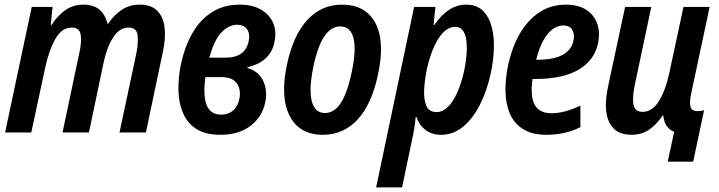

<svg xmlns="http://www.w3.org/2000/svg" viewBox="-20 -572 3105 829"><path d="M2 0 117 -542H207L199 -465H203Q229 -505 262.5 -528.5Q296 -552 340 -552Q424 -552 444 -470H447Q472 -507 505.5 -529.5Q539 -552 583 -552Q633 -552 659 -525.5Q685 -499 690.5 -454Q696 -409 684 -352L610 0H496L569 -343Q578 -388 574 -420.5Q570 -453 535 -453Q496 -453 469 -411Q442 -369 428 -305L364 0H250L323 -346Q333 -389 328.5 -421Q324 -453 290 -453Q247 -453 219 -404Q191 -355 175 -279L115 0Z M932 10Q868 10 829 -14.5Q790 -39 771 -82Q752 -125 750.5 -179.5Q749 -234 761 -294Q777 -369 810 -427.5Q843 -486 894.5 -519Q946 -552 1015 -552Q1069 -552 1106 -531Q1143 -510 1159 -473.5Q1175 -437 1165 -390Q1148 -305 1049 -282L1048 -279Q1097 -264 1116.5 -222.5Q1136 -181 1125 -129Q1112 -67 1061.5 -28.5Q1011 10 932 10ZM1003 -465Q968 -465 936.5 -432.5Q905 -400 884 -323H954Q1037 -323 1053 -391Q1061 -424 1047.5 -444.5Q1034 -465 1003 -465ZM936 -77Q966 -77 987 -95.5Q1008 -114 1014 -147Q1021 -189 1001 -214Q981 -239 938 -239H867Q856 -161 872 -119Q888 -77 936 -77Z M1374 10Q1273 10 1231 -71Q1189 -152 1219 -293Q1246 -420 1307 -486Q1368 -552 1456 -552Q1559 -552 1601 -472Q1643 -392 1612 -250Q1585 -122 1524 -56Q1463 10 1374 10ZM1383 -84Q1423 -84 1451.5 -127.5Q1480 -171 1499 -262Q1519 -358 1506 -408Q1493 -458 1449 -458Q1368 -458 1332 -279Q1313 -183 1326.5 -133.5Q1340 -84 1383 -84Z M1604 237 1768 -542H1860L1852 -464H1855Q1916 -552 1992 -552Q2037 -552 2063.5 -527Q2090 -502 2102 -459.5Q2114 -417 2112.5 -364Q2111 -311 2099 -256Q2083 -181 2052.5 -120.5Q2022 -60 1979.5 -25Q1937 10 1884 10Q1846 10 1818.5 -10Q1791 -30 1778 -67H1775Q1769 -10 1758 37L1716 237ZM1865 -88Q1892 -88 1915 -111.5Q1938 -135 1955.5 -175.5Q1973 -216 1984 -266Q1991 -299 1994 -332.5Q1997 -366 1994 -394Q1991 -422 1979.5 -439Q1968 -456 1946 -456Q1917 -456 1893 -431Q1869 -406 1851.5 -364.5Q1834 -323 1823 -273Q1814 -229 1811.5 -186.5Q1809 -144 1820.5 -116Q1832 -88 1865 -88Z M2339 10Q2276 10 2237 -15.5Q2198 -41 2180.5 -83.5Q2163 -126 2162.5 -180Q2162 -234 2174 -291Q2191 -370 2225.5 -428.5Q2260 -487 2310 -519.5Q2360 -552 2423 -552Q2501 -552 2539 -505Q2577 -458 2562 -384Q2546 -311 2478 -271Q2410 -231 2291 -231H2279Q2269 -153 2289.5 -118Q2310 -83 2362 -83Q2388 -83 2419.5 -91Q2451 -99 2486 -116V-23Q2421 10 2339 10ZM2412 -462Q2375 -462 2344.5 -425Q2314 -388 2295 -314H2301Q2439 -314 2456 -397Q2462 -424 2451 -443Q2440 -462 2412 -462Z M2863 126 2891 -3Q2849 -19 2844 -73H2841Q2813 -32 2781 -11Q2749 10 2706 10Q2636 10 2610 -45Q2584 -100 2606 -201L2679 -542H2792L2721 -206Q2709 -149 2715.5 -119Q2722 -89 2755 -89Q2796 -89 2825 -135.5Q2854 -182 2871 -262L2931 -542H3044L2963 -162Q2956 -124 2962.5 -108Q2969 -92 2991 -92Q3007 -92 3020 -96L2973 126Z"/></svg>

Font: Noto Sans Condensed SemiBold
Style: Italic
Weight: 600
Width: 3
Italic angle: -12°
Designer: Monotype Design Team
Foundry: Monotype Imaging Inc.
Version: Version 2.013; ttfautohint (v1.8.4.7-5d5b)